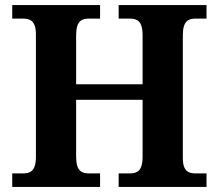

<svg xmlns="http://www.w3.org/2000/svg" viewBox="-20 -734 859 754"><path d="M28 0H373V-53H330C302 -53 279 -61 279 -118V-342H540V-118C540 -61 517 -53 489 -53H446V0H791V-53H749C722 -53 698 -60 698 -113V-596C698 -653 721 -661 749 -661H791V-714H446V-661H489C517 -661 540 -653 540 -596V-403H279V-596C279 -653 302 -661 330 -661H373V-714H28V-661H70C97 -661 121 -653 121 -600V-118C121 -61 98 -53 70 -53H28Z"/></svg>

Font: Noto Nastaliq Urdu
Style: Bold
Weight: 700
Designer: Monotype Design Team (Patrick Giasson: type design, Kamal Mansour: OpenType code, Glenda Bellarosa). Updated by Simon Co
Foundry: Monotype Imaging Inc., Simon Cozens
Version: Version 3.009